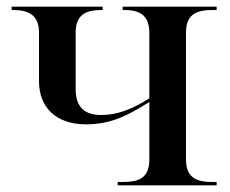

<svg xmlns="http://www.w3.org/2000/svg" viewBox="-20 -556 691 576"><path d="M333 0H630V-10H618C575 -10 538 -19 538 -77V-459C538 -517 575 -526 618 -526H630V-536H348V-526H351C392 -526 428 -516 428 -458V-261C373 -226 329 -211 283 -211C233 -211 207 -236 207 -288V-459C207 -517 245 -526 285 -526H288V-536H15V-526H18C62 -526 97 -514 97 -458V-312C97 -234 148 -183 238 -183C314 -183 364 -210 428 -250V-77C428 -18 391 -10 347 -10H333Z"/></svg>

Font: Noto Serif Display Medium
Style: Regular
Weight: 500
Designer: Monotype Design Team
Foundry: Monotype Imaging Inc.
Version: Version 2.009